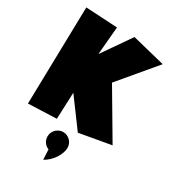

<svg xmlns="http://www.w3.org/2000/svg" viewBox="-224 -819 1073 1194"><g transform="rotate(30 312.5 -221.5)"><path d="M625 -630.9 409.2 -374 607.4 -38.1 380.9 2 232.4 -199.2 224.6 -7.8 21.5 0 37.1 -699.2 264.6 -686.5 247.1 -485.4 388.7 -689.5ZM372.6 117.7Q372.6 133.8 365.7 153.1Q358.9 172.4 346.7 191.4Q334.5 210.4 317.1 227.3Q299.8 244.1 278.3 255.4Q278.3 255.4 278.1 247.6Q277.8 239.7 277.3 228.8Q276.9 217.8 276.1 205.1Q275.4 192.4 274.9 182.6Q253.4 174.8 241.2 156.2Q229 137.7 229 115.2Q229 100.6 234.6 87.6Q240.2 74.7 250 64.9Q259.8 55.2 272.9 49.3Q286.1 43.5 300.8 43.5Q315.4 43.5 328.6 49.3Q341.8 55.2 351.6 64.9Q361.3 74.7 366.9 87.6Q372.6 100.6 372.6 115.2Z"/></g></svg>

Font: Luckiest Guy RUS-BEL-UKR
Style: Regular
Weight: 400
Designer: Astigmatic (AOETI)
Foundry: Astigmatic (AOETI)
Version: Version 1.00 March 11, 2019, initial release